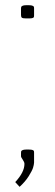

<svg xmlns="http://www.w3.org/2000/svg" viewBox="-20 -620 210 732"><path d="M109.9 -587.4V-562.5Q109.9 -557.1 109.1 -554.9Q108.4 -552.7 104.2 -551.3Q100.1 -549.8 90.8 -549.8H79.1Q66.9 -549.8 63.5 -552.5Q60.1 -555.2 60.1 -562.5V-587.4Q60.1 -591.3 60.8 -593.5Q61.5 -595.7 65.9 -597.9Q70.3 -600.1 79.1 -600.1H90.8Q99.6 -600.1 104 -598.1Q108.4 -596.2 109.1 -594.2Q109.9 -592.3 109.9 -587.4ZM109.9 -37.6V0Q109.4 8.3 106 19.5Q102.5 30.8 89.4 51.8Q76.2 72.8 54.7 92.3L38.1 74.2Q73.2 36.6 73.2 4.9Q73.2 -2 66.7 -11.2Q60.1 -20.5 60.1 -24.4V-37.6Q60.1 -41.5 60.8 -43.5Q61.5 -45.4 65.9 -47.6Q70.3 -49.8 79.1 -49.8H90.8Q100.1 -49.8 104.2 -48.1Q108.4 -46.4 109.1 -44.4Q109.9 -42.5 109.9 -37.6Z"/></svg>

Font: Reswysokr
Style: Regular
Weight: 500
Version: Version 0.984